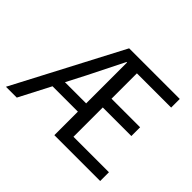

<svg xmlns="http://www.w3.org/2000/svg" viewBox="-140 -879 1102 1102"><g transform="rotate(45 411.0 -328.0)"><path d="M290 -376 229 -258H401V-590H397Q344 -483 290 -376ZM8 0 352 -656H763V-586H485V-380H717V-309H485V-71H773V0H401V-191H195L96 0Z"/></g></svg>

Font: Giro Regular
Style: Regular
Weight: 400
Designer: Paul D. Hunt
Foundry: Adobe Systems Incorporated
Version: Version 1.000;PS 1.0;hotconv 1.0.88;makeotf.lib2.5.647800